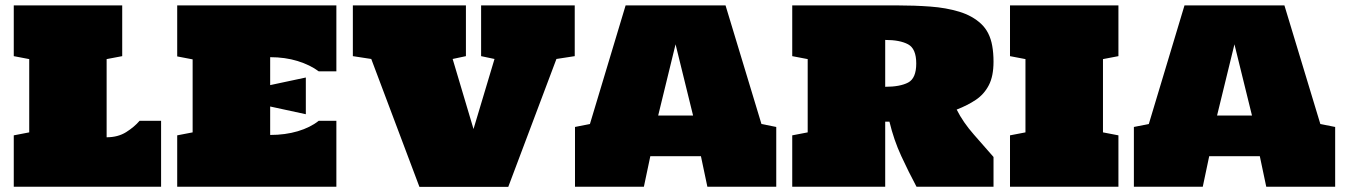

<svg xmlns="http://www.w3.org/2000/svg" viewBox="-20 -708 5111 728"><path d="M32.2 0V-194.8L90.8 -206.1V-483.9L32.2 -495.1V-687.5H443.4V-495.1L384.3 -483.9V-187.5Q427.2 -187.5 458.3 -207Q489.3 -226.6 509.3 -250H590.8V0Z M651.9 0V-194.8L710.4 -206.1V-482.9L651.9 -494.1V-687.5H1255.4V-437.5H1188.5Q1155.8 -461.9 1108.4 -476.6Q1061 -491.2 1004.4 -491.2V-385.3L1139.6 -414.1V-274.9L1004.4 -304.2V-196.3Q1061.5 -196.3 1109.1 -210.4Q1156.7 -224.6 1188.5 -250H1255.4V0Z M1570.3 0.5 1387.7 -484.4 1317.9 -495.1V-687.5H1746.6V-495.1L1696.3 -484.4L1775.4 -218.8L1855 -484.4L1804.2 -495.1V-687.5H2159.2V-495.1L2089.8 -484.4L1907.2 0.5Z M2160.2 0V-226.6L2216.8 -237.8L2352.1 -687.5H2731L2867.2 -237.8L2923.3 -226.6V0H2662.1L2637.7 -115.7H2445.8L2421.4 0ZM2475.6 -270H2607.9L2541.5 -540Z M2983.9 0V-194.8L3042.5 -206.1V-483.9L2983.9 -495.1V-687.5H3383.8Q3447.3 -687.5 3507.3 -683.1Q3567.4 -678.7 3617.2 -663.6Q3667 -648.4 3700 -617.7Q3732.9 -586.9 3742.2 -534.2Q3747.1 -506.8 3747.1 -474.1Q3747.1 -418.9 3729.2 -384.8Q3711.4 -350.6 3680.2 -329.6Q3648.9 -308.6 3607.4 -292.5Q3631.8 -244.1 3672.4 -198Q3712.9 -151.9 3747.1 -112.8V0H3455.1Q3425.3 -55.7 3397.2 -116.5Q3369.1 -177.2 3352.5 -246.6H3336.4V0ZM3336.4 -378.9Q3392.6 -378.9 3423.3 -395Q3454.1 -411.1 3454.1 -467.3Q3454.1 -523.4 3423.1 -540Q3392.1 -556.6 3336.4 -556.6Z M3809.6 0V-194.8L3868.2 -206.1V-483.9L3809.6 -495.1V-687.5H4220.7V-495.1L4162.1 -483.9V-206.1L4220.7 -194.8V0Z M4279.3 0V-226.6L4335.9 -237.8L4471.2 -687.5H4850.1L4986.3 -237.8L5042.5 -226.6V0H4781.2L4756.8 -115.7H4564.9L4540.5 0ZM4594.7 -270H4727.1L4660.6 -540Z"/></svg>

Font: Holtwood One SC
Style: Regular
Weight: 400
Designer: Vernon Adams
Foundry: Vernon Adams
Version: Version 1.100; ttfautohint (v1.8.4.7-5d5b)